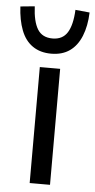

<svg xmlns="http://www.w3.org/2000/svg" viewBox="-72 -785 404 818"><g transform="rotate(5 130.0 -376.0)"><path d="M87 0V-496H174V0ZM130 -557Q83 -557 50.5 -579.5Q18 -602 1.5 -645Q-15 -688 -18 -746L43 -752Q46 -687 66 -654.5Q86 -622 130 -622Q173 -622 193.5 -654.5Q214 -687 217 -752L278 -746Q276 -688 258.5 -645Q241 -602 209 -579.5Q177 -557 130 -557Z"/></g></svg>

Font: Nunito Sans 7pt SemiCondensed
Style: Regular
Weight: 400
Width: 4
Designer: Vernon Adams
Foundry: Vernon Adams
Version: Version 3.101;gftools[0.9.27]